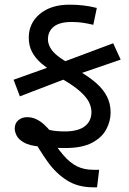

<svg xmlns="http://www.w3.org/2000/svg" viewBox="-20 -623 551 821"><path d="M379 178Q313 178 266 148Q219 118 184 69Q149 20 117 -38L96 -109Q125 -93 148 -82.5Q171 -72 196 -66.5Q221 -61 257 -61Q314 -61 342.5 -83Q371 -105 371 -144Q371 -163 361.5 -184Q352 -205 325 -230Q298 -255 246 -285L219 -306Q184 -329 157.5 -351.5Q131 -374 117 -401Q103 -428 103 -462Q103 -524 150.5 -563.5Q198 -603 277 -603Q309 -603 338 -599.5Q367 -596 394 -589L379 -517Q353 -523 332.5 -526Q312 -529 286 -529Q235 -529 210 -509Q185 -489 185 -455Q185 -437 195 -419Q205 -401 227 -383.5Q249 -366 285 -347L313 -322Q359 -296 390 -269Q421 -242 437 -211Q453 -180 453 -142Q453 -105 434.5 -70Q416 -35 373.5 -12.5Q331 10 259 10Q234 10 205 8Q176 6 153 4Q106 0 82.5 -13.5Q59 -27 51 -43.5Q43 -60 43 -73Q43 -96 58.5 -109Q74 -122 96 -122Q116 -122 133.5 -114Q151 -106 167.5 -91.5Q184 -77 200 -56L188 -48Q222 7 251 40.5Q280 74 310 88.5Q340 103 378 103H404L395 178ZM65 -211 38 -282 229 -350 464 -438 496 -368 289 -297Z"/></svg>

Font: uguzrati15
Style: Book
Weight: 400
Designer: Jelle Bosma - Monotype Design Team, Universal Thirst
Foundry: Monotype Imaging Inc.
Version: Version 2.106